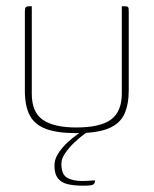

<svg xmlns="http://www.w3.org/2000/svg" viewBox="-20 -419 488 610"><path d="M81 -399V-121Q81 -62 116.5 -38Q152 -14 222 -14Q299 -14 333 -39.5Q367 -65 367 -122V-399Q368 -399 369.5 -399Q371 -399 372 -399Q373 -399 374.5 -399Q376 -399 377 -399Q383 -399 385.5 -397.5Q388 -396 388.5 -392.5Q389 -389 389 -382V-132Q389 -88 375.5 -57.5Q362 -27 326 -11.5Q290 4 222 4Q162 4 126 -9.5Q90 -23 74.5 -52.5Q59 -82 59 -131V-382Q59 -392 61.5 -395.5Q64 -399 71 -399Q74 -399 76 -399Q78 -399 81 -399ZM245 171Q215 171 194.5 166Q174 161 163.5 147Q153 133 153 107Q153 87 165 68.5Q177 50 193.5 34.5Q210 19 226.5 7.5Q243 -4 252 -9H273Q266 -6 250 5.5Q234 17 217 33Q200 49 187.5 67Q175 85 175 101Q175 135 193 145.5Q211 156 242 156Q250 156 258.5 155.5Q267 155 273.5 154.5Q280 154 282 154Q282 160 279.5 164Q277 168 269.5 169.5Q262 171 245 171Z"/></svg>

Font: Genos Thin
Style: Regular
Weight: 100
Designer: Robert E. Leuschke
Foundry: Robert E. Leuschke
Version: Version 1.010